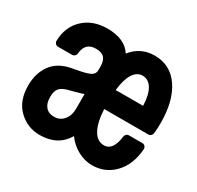

<svg xmlns="http://www.w3.org/2000/svg" viewBox="-125 -684 868 845"><g transform="rotate(30 309.0 -261.0)"><path d="M168.9 17.1Q106.9 17.1 62 -26.1Q17.1 -69.3 17.1 -147Q17.1 -209.5 48.1 -252.2Q79.1 -294.9 140.1 -307.1L186 -315.9Q222.7 -323.2 236.8 -332.5Q251 -341.8 251 -358.9V-377.9Q251 -407.2 238 -421.6Q225.1 -436 194.8 -436Q140.6 -436 136.2 -377Q135.3 -370.1 129.9 -365Q124.5 -359.9 118.2 -359.9H44.9Q37.6 -359.9 32.2 -365.7Q26.9 -371.6 26.9 -378.9Q28.3 -450.7 74.7 -494.4Q121.1 -538.1 194.8 -538.1Q283.7 -538.1 318.8 -482.9Q362.8 -539.1 435.1 -539.1Q514.6 -539.1 559.8 -473.1Q605 -407.2 605 -293.9Q605 -268.6 602.1 -241.2Q601.1 -234.4 595.7 -229.2Q590.3 -224.1 584 -224.1H358.9Q361.8 -157.7 382.1 -121.3Q402.3 -85 437 -85Q482.9 -85 492.2 -162.1Q493.2 -168 498.3 -173.1Q503.4 -178.2 509.8 -178.2H580.1Q587.4 -178.2 592.8 -172.4Q598.1 -166.5 598.1 -158.2Q591.8 -76.7 546.6 -29.8Q501.5 17.1 435.1 17.1Q397.5 17.1 362.1 -2.2Q326.7 -21.5 303.2 -54.2Q260.7 17.1 168.9 17.1ZM126 -150.9Q126 -119.1 141.1 -101.6Q156.2 -84 184.1 -84Q212.9 -84 231.9 -105.7Q251 -127.4 251 -165V-237.8Q240.7 -233.9 201.2 -223.1Q197.3 -222.2 189 -220Q180.7 -217.8 176.8 -216.8Q150.4 -209.5 138.2 -195.6Q126 -181.6 126 -150.9ZM360.8 -321.8H500Q498 -378.4 480 -407.2Q461.9 -436 432.1 -436Q403.3 -436 384.8 -405.8Q366.2 -375.5 360.8 -321.8Z"/></g></svg>

Font: Fragment Mono
Style: Bold
Weight: 700
Designer: Wei Huang based on Nimbus Sans by URW Studio, based on Helvetica by Max Miedinger.
Foundry: Wei Huang
Version: Version 1.011